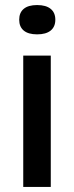

<svg xmlns="http://www.w3.org/2000/svg" viewBox="-20 -740 294 760"><path d="M72 0V-520H181V0ZM127 -604Q92 -604 74 -619Q56 -634 56 -662Q56 -690 74 -705Q92 -720 127 -720Q162 -720 180.5 -705Q199 -690 199 -662Q199 -634 180.5 -619Q162 -604 127 -604Z"/></svg>

Font: Bricolage Grotesque 48pt Condensed ExtraBold Medium
Style: Regular
Weight: 500
Version: Version 1.000;gftools[0.9.30]